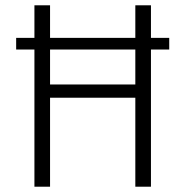

<svg xmlns="http://www.w3.org/2000/svg" viewBox="-20 -705 700 725"><path d="M491 0V-336H169V0H110V-518H41V-562H110V-685H169V-562H491V-685H550V-562H619V-518H550V0ZM491 -386V-518H169V-386Z"/></svg>

Font: Jldddboxgfspflltxgxzjzlszac
Style: Regular
Weight: 300
Designer: Carrois Corporate & Edenspiekermann
Foundry: Carrois Corporate GbR & Edenspiekermann AG
Version: Version 2.001